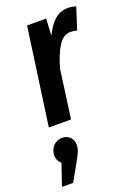

<svg xmlns="http://www.w3.org/2000/svg" viewBox="-182 -608 704 983"><g transform="rotate(-20 170.5 -116.5)"><path d="M363 -535 325 -417Q307 -422 290 -422Q252 -422 225 -381.5Q198 -341 176 -264L140 0H19L93 -529H197L192 -437Q217 -489 247.5 -515.5Q278 -542 320 -542Q340 -542 363 -535ZM123 130Q123 150 116 167.5Q109 185 88 222L39 309H-22L18 192Q-4 173 -4 146Q-4 114 15.5 93.5Q35 73 64 73Q91 73 107 89.5Q123 106 123 130Z"/></g></svg>

Font: Fira Sans Extra Condensed Medium
Style: Italic
Weight: 500
Width: 3
Italic angle: -8°
Designer: Carrois Corporate & Edenspiekermann AG
Foundry: Carrois Corporate GbR & Edenspiekermann AG
Version: Version 4.203